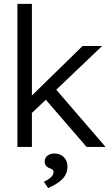

<svg xmlns="http://www.w3.org/2000/svg" viewBox="-20 -760 578 993"><path d="M271 -296 526 0H428L217 -244L145 -176V0H70V-740H145V-266L407 -522H508ZM207 180Q222 173 233.5 165Q245 157 251 148Q257 139 257 130Q257 122 252 117.5Q247 113 237 110Q223 105 217 96Q211 87 211 74Q211 57 225 45.5Q239 34 261 34Q291 34 310 52.5Q329 71 329 102Q329 120 322.5 136Q316 152 303 165.5Q290 179 271.5 190.5Q253 202 229 213Z"/></svg>

Font: Our Lexend Light
Style: Regular
Weight: 300
Designer: Bonnie Shaver-Troup, Thomas Jockin
Foundry: Lexend
Version: Version 1.007